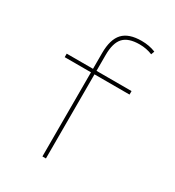

<svg xmlns="http://www.w3.org/2000/svg" viewBox="-178 -844 864 949"><g transform="rotate(30 253.5 -370.0)"><path d="M431 -725 424 -706Q390 -720 351 -720Q287 -720 259 -689.5Q231 -659 231 -590V-500H431V-480H231V0H211V-480H61V-500H211V-590Q211 -668 244.5 -704Q278 -740 351 -740Q395 -740 431 -725Z"/></g></svg>

Font: Mplus 1p Thin
Style: Regular
Weight: 250
Version: Version 1.061